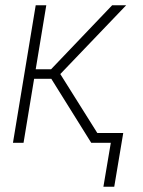

<svg xmlns="http://www.w3.org/2000/svg" viewBox="-20 -540 540 726"><path d="M412 166H371L399 0H325L174 -242H109L69 0H29L115 -520H155L115 -278H173L404 -520H457L208 -260L348 -37H446Z"/></svg>

Font: Iosevka SS18 Extralight
Style: Italic
Weight: 200
Italic angle: -9°
Monospace: yes
Designer: Belleve Invis
Foundry: Belleve Invis
Version: Version 25.1.1; ttfautohint (v1.8.4)